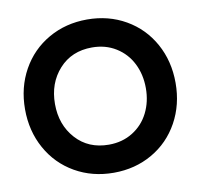

<svg xmlns="http://www.w3.org/2000/svg" viewBox="-80 -796 931 891"><g transform="rotate(-10 385.5 -350.0)"><path d="M386.2 -710.9Q486.8 -710.9 567.9 -664.3Q648.9 -617.7 694.6 -535.2Q740.2 -452.6 740.2 -350.1Q740.2 -247.6 694.6 -164.8Q648.9 -82 567.9 -35.4Q486.8 11.2 386.2 11.2Q285.2 11.2 203.9 -35.4Q122.6 -82 76.7 -164.8Q30.8 -247.6 30.8 -350.1Q30.8 -452.6 76.7 -535.2Q122.6 -617.7 203.9 -664.3Q285.2 -710.9 386.2 -710.9ZM386.2 -121.1Q449.7 -121.1 498.8 -151.6Q547.9 -182.1 574 -234.1Q600.1 -286.1 600.1 -350.1Q600.1 -414.1 574 -466.1Q547.9 -518.1 498.8 -548.6Q449.7 -579.1 386.2 -579.1Q290 -579.1 231 -513.7Q171.9 -448.2 171.9 -350.1Q171.9 -252 231 -186.5Q290 -121.1 386.2 -121.1Z"/></g></svg>

Font: TASA Explorer
Style: Bold
Weight: 700
Designer: Weizhong Zhang
Foundry: Local Remote
Version: Version 1.000;Glyphs 3.1.2 (3151)